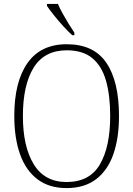

<svg xmlns="http://www.w3.org/2000/svg" viewBox="-20 -951 682 981"><path d="M320 10Q231 10 171.5 -35Q112 -80 82.5 -162.5Q53 -245 53 -359Q53 -533 120.5 -629Q188 -725 321 -725Q459 -725 523.5 -630Q588 -535 588 -358Q588 -245 559 -162.5Q530 -80 470.5 -35Q411 10 320 10ZM320 -21Q438 -21 490.5 -111Q543 -201 543 -358Q543 -464 521.5 -539Q500 -614 451.5 -654Q403 -694 321 -694Q207 -694 152 -605.5Q97 -517 97 -358Q97 -202 152.5 -111.5Q208 -21 320 -21ZM349 -771Q329 -789 303 -817.5Q277 -846 254 -875Q231 -904 220 -921V-931H276Q285 -909 300 -882Q315 -855 331 -829Q347 -803 360 -784V-771Z"/></svg>

Font: Noto Serif Tamil SemiCondensed ExtraLight
Style: Italic
Weight: 200
Width: 4
Italic angle: -12°
Designer: Indian Type Foundry, Tom Grace, and the Monotype Design Team
Foundry: Monotype Imaging Inc.
Version: Version 2.003; ttfautohint (v1.8.4.7-5d5b)